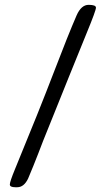

<svg xmlns="http://www.w3.org/2000/svg" viewBox="-20 -724 452 810"><path d="M161.6 -128.9 142.1 -78.1Q139.6 -71.3 121.1 -25.1Q102.5 21 98.6 29.3Q81.1 65.9 52.7 65.9H44.4Q21.5 65.9 21.5 54.2Q21.5 42.5 43 -9.8Q146.5 -260.7 206.8 -418.5Q267.1 -576.2 303.2 -659.2Q322.8 -703.6 353.8 -703.6Q384.8 -703.6 384.8 -691.7Q384.8 -679.7 347.2 -588.4Q309.6 -497.1 271 -400.6Q232.4 -304.2 220.5 -275.1Q208.5 -246.1 161.6 -128.9Z"/></svg>

Font: Averia Serif
Style: Regular
Weight: 500
Version: Version 1.0